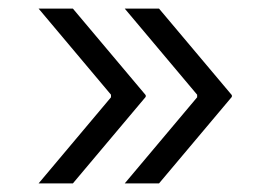

<svg xmlns="http://www.w3.org/2000/svg" viewBox="-20 -498 621 448"><path d="M271 -70H351L521 -272V-276L351 -478H271L440 -277V-271ZM70 -70H150L320 -272V-276L150 -478H70L239 -277V-271Z"/></svg>

Font: Fixel Display Regular
Style: Regular
Weight: 400
Designer: AlfaBravo + MacPaw
Foundry: Kyrylo Tkachov, Marchela Mozhyna, Serhii Makarenko, Maria Weinstein, Zakhar Kryvoshyya
Version: Version 1.211